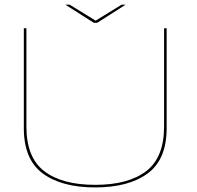

<svg xmlns="http://www.w3.org/2000/svg" viewBox="-20 -795 840 818"><path d="M385.5 3.5Q528 3.5 609 -56Q690 -115.5 690 -249V-674.5H679V-255.5Q679 -124 602.8 -65.8Q526.5 -7.5 385.5 -7.5Q244.5 -7.5 168.5 -65.8Q92.5 -124 92.5 -255.5V-674.5H81.5V-249Q81.5 -115.5 162.2 -56Q243 3.5 385.5 3.5ZM379.5 -698H394.5L515 -775H498L387.5 -707L277 -775H258.5Z"/></svg>

Font: Anybody Expanded Thin
Style: Regular
Weight: 250
Width: 7
Version: Version 1.113;gftools[0.9.25]